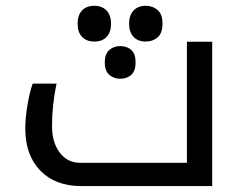

<svg xmlns="http://www.w3.org/2000/svg" viewBox="-20 -625 818 645"><path d="M252 0Q165.5 0 115.2 -52Q64.9 -104 64.9 -193.8Q64.9 -227.1 72 -270.5Q79.1 -314 89.8 -344.2H169.9Q154.8 -272 154.8 -201.2Q154.8 -146.5 180.7 -112.3Q206.5 -78.1 249 -78.1H607.9V-484.9H692.9V0ZM383.8 -470.2Q406.2 -470.2 420.9 -457.3Q435.5 -444.3 435.5 -415Q435.5 -386.7 420.9 -373.5Q406.2 -360.4 383.8 -360.4Q362.8 -360.4 347.4 -373.5Q332 -386.7 332 -415Q332 -444.3 347.4 -457.3Q362.8 -470.2 383.8 -470.2ZM469.7 -605.5Q493.2 -605.5 509.5 -591.3Q525.9 -577.1 525.9 -545.4Q525.9 -513.7 509.5 -499.5Q493.2 -485.4 469.7 -485.4Q442.9 -485.4 428.2 -501.7Q413.6 -518.1 413.6 -545.4Q413.6 -572.8 428.2 -589.1Q442.9 -605.5 469.7 -605.5ZM296.9 -605.5Q322.8 -605.5 337.9 -589.8Q353 -574.2 353 -545.4Q353 -516.6 338.1 -501Q323.2 -485.4 296.9 -485.4Q271 -485.4 255.9 -501Q240.7 -516.6 240.7 -545.4Q240.7 -574.2 255.6 -589.8Q270.5 -605.5 296.9 -605.5Z"/></svg>

Font: Noto Sans Kufi Arabic
Style: Regular
Weight: 400
Designer: Monotype Design team
Foundry: Monotype Imaging Inc.
Version: Version 1.02